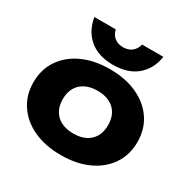

<svg xmlns="http://www.w3.org/2000/svg" viewBox="-182 -985 1157 1171"><g transform="rotate(30 396.0 -399.0)"><path d="M395.7 16.4Q286.2 16.4 203.9 -21.4Q121.6 -59.2 75.7 -127.5Q29.8 -195.8 29.8 -285.5Q29.8 -376.2 75.7 -444.2Q121.6 -512.2 204 -550Q286.4 -587.8 395.9 -587.8Q505.4 -587.8 587.7 -550Q670 -512.2 715.9 -444.3Q761.8 -376.4 761.8 -285.5Q761.8 -195.6 715.9 -127.4Q670 -59.2 587.6 -21.4Q505.2 16.4 395.7 16.4ZM395.9 -135.4Q446.2 -135.4 481.7 -153.4Q517.2 -171.4 536.3 -205.1Q555.4 -238.9 555.4 -285.4Q555.4 -332.8 536.3 -366.4Q517.2 -400 481.7 -418Q446.2 -436 395.9 -436Q346.4 -436 310.4 -418Q274.4 -400 255.3 -366.4Q236.2 -332.8 236.2 -285.7Q236.2 -238.6 255.3 -205Q274.4 -171.4 310.4 -153.4Q346.4 -135.4 395.9 -135.4ZM152.8 -815.4H303.4Q310.8 -781.4 335.1 -762.2Q359.4 -743 395.8 -743Q432.2 -743 456.5 -762.2Q480.8 -781.4 488.6 -815.4H638.8Q624.8 -724.4 562.2 -671.9Q499.6 -619.4 395.8 -619.4Q292.4 -619.4 230.1 -671.9Q167.8 -724.4 152.8 -815.4Z"/></g></svg>

Font: Unbounded
Style: Regular
Weight: 400
Designer: Luke Prowse, Jean-Baptiste Morizot, Fátima Lázaro, Florian Runge
Foundry: NaN
Version: Version 1.701;gftools[0.9.28.dev5+ged2979d]